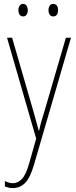

<svg xmlns="http://www.w3.org/2000/svg" viewBox="-20 -720 390 982"><path d="M16 -527H42L151 -150Q160 -118 165 -100Q170 -82 172.5 -72Q175 -62 178 -52H180Q186 -80 192.5 -102.5Q199 -125 207 -150L317 -527H343L154 122Q135 188 109 215Q83 242 46 242Q35 242 25.5 240Q16 238 5 234V206Q26 217 46 217Q71 217 91.5 196Q112 175 129 116L165 -11ZM74 -668Q74 -680 80 -690Q86 -700 98 -700Q110 -700 116 -690.5Q122 -681 122 -668Q122 -654 116 -645Q110 -636 98 -636Q86 -636 80 -645.5Q74 -655 74 -668ZM228 -668Q228 -681 234 -690.5Q240 -700 252 -700Q265 -700 271 -691Q277 -682 277 -668Q277 -654 271 -645Q265 -636 252 -636Q240 -636 234 -645.5Q228 -655 228 -668Z"/></svg>

Font: Noto Sans Myanmar Condensed Thin
Style: Regular
Weight: 100
Width: 3
Designer: Monotype Design Team
Foundry: Monotype Imaging Inc.
Version: Version 2.107; ttfautohint (v1.8.4.7-5d5b)